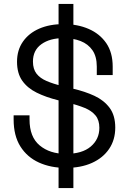

<svg xmlns="http://www.w3.org/2000/svg" viewBox="-20 -836 654 972"><path d="M49 -231V-252.2H129.5V-231Q129.5 -142.5 180.9 -99.8Q232.2 -57 313.5 -57Q395.8 -57 439.4 -94.1Q483 -131.2 483 -189Q483 -227.8 463.6 -251.4Q444.2 -275 409.1 -289.5Q374 -304 326.8 -315.5L273 -328.8Q212.2 -344 165.6 -367Q119 -390 92.6 -427.4Q66.2 -464.8 66.2 -523.5Q66.2 -582.2 96 -625.1Q125.8 -668 178.6 -691Q231.5 -714 302 -714Q372.5 -714 428.8 -689.6Q485 -665.2 517.8 -617.8Q550.5 -570.2 550.5 -498.8V-456H470V-498.8Q470 -550 448.1 -581.6Q426.2 -613.2 388.2 -628.1Q350.2 -643 302 -643Q232.2 -643 189.5 -612.2Q146.8 -581.5 146.8 -524.5Q146.8 -486.5 164.8 -463.2Q182.8 -440 216.1 -425.8Q249.5 -411.5 296 -400.2L349.8 -387Q409.8 -373.2 458 -350.9Q506.2 -328.5 534.9 -290.1Q563.5 -251.8 563.5 -190Q563.5 -128.2 532.5 -82.4Q501.5 -36.5 445.4 -11.2Q389.2 14 313.5 14Q237 14 177.2 -13.1Q117.5 -40.2 83.2 -94.6Q49 -149 49 -231ZM276.5 116V-816H351.5V116Z"/></svg>

Font: Space 7353
Style: Regular
Weight: 400
Designer: Christine Claussen + Ruben Lyon  (Space 7353)
Version: Version 1.000;FEAKit 1.0